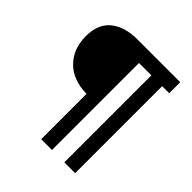

<svg xmlns="http://www.w3.org/2000/svg" viewBox="-196 -871 1011 1011"><g transform="rotate(45 310.0 -365.0)"><path d="M266 0V-337.5Q163 -339.5 105.8 -397.8Q48.5 -456 48.5 -550Q48.5 -641.5 104 -685.8Q159.5 -730 252.5 -730H571.5V-648H519V0H438.5V-648H346.5V0Z"/></g></svg>

Font: Monaspace Radon
Style: Regular
Weight: 400
Designer: Riley Cran & the Lettermatic Team
Foundry: Lettermatic
Version: Version 1.000 (Monaspace Radon)